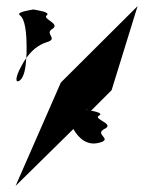

<svg xmlns="http://www.w3.org/2000/svg" viewBox="-20 -795 503 628"><path d="M31 -187 220 -373C238 -341 266 -318 304 -328C352 -340 287 -355 321 -373C359 -390 282 -405 304 -417C318 -424 295 -430 278 -433L345 -500L430 -775L179 -525ZM45 -532C58 -542 64 -570 66 -605C59 -596 54 -586 49 -577C31 -545 28 -520 45 -532ZM45 -745C62 -733 67 -689 67 -639C67 -627 67 -616 66 -605C82 -628 104 -648 133 -657C173 -669 123 -684 152 -701C178 -718 117 -733 133 -745C147 -756 98 -762 89 -764C81 -762 31 -756 45 -745ZM89 -764C91 -764 91 -764 89 -764ZM264 -435C260 -436 260 -436 264 -436C268 -436 268 -436 264 -435Z"/></svg>

Font: bitstorm
Style: cn
Weight: 400
Version: Version 0.2